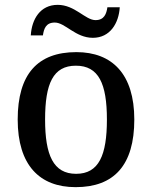

<svg xmlns="http://www.w3.org/2000/svg" viewBox="-20 -762 627 792"><path d="M363 -606C434 -606 470 -666 474 -732H423C419 -705 410 -679 374 -679C332 -679 289 -742 218 -742C146 -742 111 -683 107 -616H157C161 -643 169 -669 206 -669C249 -669 291 -606 363 -606ZM292 10C451 10 534 -81 534 -269C534 -456 443 -547 295 -547C135 -547 53 -456 53 -269C53 -81 143 10 292 10ZM294 -45C200 -45 166 -122 166 -269C166 -417 199 -491 293 -491C387 -491 421 -417 421 -269C421 -122 388 -45 294 -45Z"/></svg>

Font: Noto Serif Telugu Medium
Style: Regular
Weight: 500
Designer: Jelle Bosma - Monotype Design Team
Foundry: Monotype Imaging Inc.
Version: Version 2.005